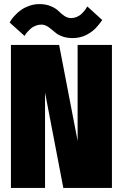

<svg xmlns="http://www.w3.org/2000/svg" viewBox="-20 -920 610 940"><path d="M336.5 -733.5Q310 -733.5 289.2 -740.2Q268.5 -747 255.8 -756.8Q243 -766.5 232 -776.2Q221 -786 208.5 -792.8Q196 -799.5 182 -799.5Q167.5 -799.5 153.5 -793.8Q139.5 -788 130.5 -780Q121.5 -772 114.2 -763.8Q107 -755.5 104 -750L100.5 -744L27.5 -809.5Q29.5 -814.5 35.5 -823.5Q41.5 -832.5 54.5 -846.2Q67.5 -860 83.5 -871.5Q99.5 -883 123.2 -891.5Q147 -900 173 -900Q205.5 -900 230 -889.2Q254.5 -878.5 266.8 -865.8Q279 -853 295 -842.2Q311 -831.5 328 -831.5Q342.5 -831.5 356 -837.2Q369.5 -843 378.5 -851.5Q387.5 -860 394.2 -868.5Q401 -877 404 -883L407.5 -888.5L480.5 -822Q480 -821.5 474.8 -814Q469.5 -806.5 464 -799.8Q458.5 -793 449.2 -783Q440 -773 428.8 -765Q417.5 -757 403.8 -749.5Q390 -742 372.5 -737.8Q355 -733.5 336.5 -733.5ZM360 -700H528V0H290L200.5 -467V0H33.5V-700H269.5L360 -230Z"/></svg>

Font: League Mono Narrow ExtraBold
Style: Regular
Weight: 800
Width: 3
Designer: Tyler Finck
Foundry: The League of Moveable Type / Tyler Finck
Version: Version 2.210